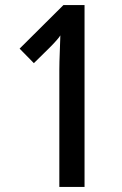

<svg xmlns="http://www.w3.org/2000/svg" viewBox="-20 -734 481 754"><path d="M312 0V-714H229L57 -543L113 -486L174 -546C195 -567 212 -586 217 -595C216 -550 213 -500 213 -462V0Z"/></svg>

Font: Noto Sans Malayalam ExtraCondensed Medium
Style: Regular
Weight: 500
Width: 2
Designer: Jelle Bosma - Monotype Design Team
Foundry: Monotype Imaging Inc.
Version: Version 2.104